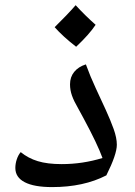

<svg xmlns="http://www.w3.org/2000/svg" viewBox="-20 -722 527 751"><path d="M184.1 9.8Q113.3 9.8 76.7 -9.3Q40 -28.3 40 -64.9Q40 -82 45.7 -98.9Q51.3 -115.7 61 -127Q90.3 -103 127.9 -91.6Q165.5 -80.1 221.2 -80.1Q303.2 -80.1 380.9 -104Q361.3 -158.2 307.1 -258.8L286.1 -297.4Q269 -326.7 261.5 -348.1Q253.9 -369.6 253.9 -392.1Q253.9 -420.9 270.3 -440.9Q286.6 -460.9 315.9 -470.2Q333.5 -421.9 354.5 -377Q375.5 -332 393.8 -292Q412.1 -252 424.6 -217.3Q437 -182.6 437 -155.8Q437 -118.2 396 -36.1Q307.1 9.8 184.1 9.8ZM354 -625Q329.1 -587.4 277.8 -539.1Q225.6 -579.6 193.8 -615.7Q243.7 -664.6 275.9 -701.7Q314.5 -659.7 354 -625Z"/></svg>

Font: Sahl Naskh
Style: Regular
Weight: 400
Designer: Pascal Zoghbi
Version: Version 1.001